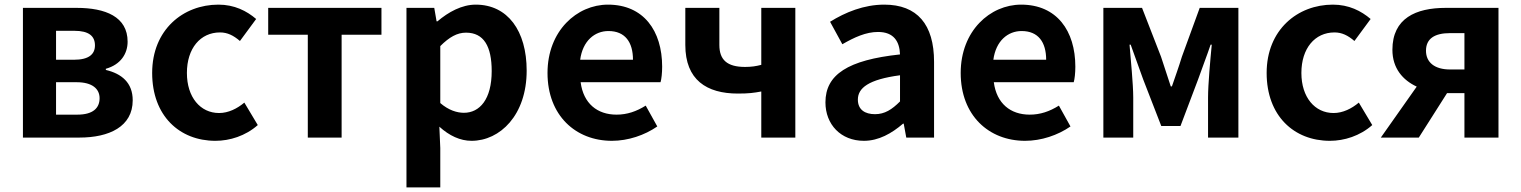

<svg xmlns="http://www.w3.org/2000/svg" viewBox="-20 -594 6568 829"><path d="M79 0H323C451 0 553 -47 553 -161C553 -237 505 -276 437 -292V-297C501 -315 531 -362 531 -414C531 -522 435 -560 311 -560H79ZM222 -336V-461H301C364 -461 390 -438 390 -398C390 -360 364 -336 299 -336ZM222 -99V-239H311C379 -239 410 -210 410 -170C410 -127 381 -99 314 -99Z M910 14C972 14 1040 -7 1093 -54L1035 -151C1004 -125 966 -106 926 -106C845 -106 787 -174 787 -279C787 -385 845 -454 930 -454C962 -454 988 -441 1016 -417L1086 -512C1045 -547 992 -574 923 -574C771 -574 637 -466 637 -279C637 -94 755 14 910 14Z M1309 0H1455V-444H1627V-560H1138V-444H1309Z M1735 215H1881V45L1877 -47C1920 -8 1967 14 2016 14C2139 14 2254 -97 2254 -289C2254 -461 2172 -574 2034 -574C1974 -574 1916 -542 1869 -502H1865L1855 -560H1735ZM1983 -107C1953 -107 1917 -118 1881 -149V-395C1920 -434 1954 -453 1992 -453C2069 -453 2103 -394 2103 -287C2103 -165 2051 -107 1983 -107Z M2622 14C2692 14 2763 -10 2818 -48L2768 -138C2728 -113 2688 -99 2642 -99C2559 -99 2499 -147 2487 -239H2832C2836 -252 2839 -279 2839 -306C2839 -461 2759 -574 2605 -574C2471 -574 2344 -461 2344 -279C2344 -95 2466 14 2622 14ZM2485 -336C2496 -418 2548 -460 2607 -460C2679 -460 2713 -412 2713 -336Z M3267 0H3414V-560H3267V-314C3244 -308 3224 -305 3197 -305C3119 -305 3086 -336 3086 -400V-560H2939V-400C2939 -249 3031 -190 3166 -190C3213 -190 3235 -193 3267 -199Z M3710 14C3774 14 3830 -18 3879 -60H3882L3893 0H4013V-327C4013 -489 3940 -574 3798 -574C3710 -574 3630 -541 3564 -500L3617 -403C3669 -433 3719 -456 3771 -456C3840 -456 3864 -414 3866 -359C3641 -335 3544 -272 3544 -152C3544 -57 3610 14 3710 14ZM3758 -101C3715 -101 3684 -120 3684 -164C3684 -214 3730 -251 3866 -269V-156C3831 -121 3800 -101 3758 -101Z M4406 14C4476 14 4547 -10 4602 -48L4552 -138C4512 -113 4472 -99 4426 -99C4343 -99 4283 -147 4271 -239H4616C4620 -252 4623 -279 4623 -306C4623 -461 4543 -574 4389 -574C4255 -574 4128 -461 4128 -279C4128 -95 4250 14 4406 14ZM4269 -336C4280 -418 4332 -460 4391 -460C4463 -460 4497 -412 4497 -336Z M4744 0H4873V-173C4873 -230 4862 -339 4857 -401H4862C4878 -355 4900 -297 4916 -251L4994 -50H5077L5153 -251C5169 -297 5191 -353 5207 -401H5212C5206 -339 5196 -230 5196 -173V0H5327V-560H5160L5083 -349C5069 -303 5054 -262 5040 -221H5035C5022 -262 5008 -303 4993 -349L4911 -560H4744Z M5722 14C5784 14 5852 -7 5905 -54L5847 -151C5816 -125 5778 -106 5738 -106C5657 -106 5599 -174 5599 -279C5599 -385 5657 -454 5742 -454C5774 -454 5800 -441 5828 -417L5898 -512C5857 -547 5804 -574 5735 -574C5583 -574 5449 -466 5449 -279C5449 -94 5567 14 5722 14Z M6303 -294H6241C6174 -294 6137 -325 6137 -375C6137 -427 6174 -451 6241 -451H6303ZM6222 -560C6093 -560 5992 -515 5992 -379C5992 -299 6037 -248 6097 -220L5942 0H6106L6228 -192H6230H6303V0H6450V-560Z"/></svg>

Font: Noto Sans CJK KR Bold
Style: Regular
Weight: 700
Designer: Ryoko NISHIZUKA (kana & ideographs); Paul D. Hunt (Latin, Greek & Cyrillic); Wenlong ZHANG (bopomofo); Sandoll Communica
Foundry: Adobe Systems Incorporated
Version: Version 1.004;PS 1.004;hotconv 1.0.82;makeotf.lib2.5.63406